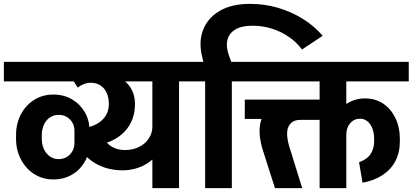

<svg xmlns="http://www.w3.org/2000/svg" viewBox="-45 -973 2134 993"><path d="M340 -232V-299H418V-232ZM-25 -552V-653H420V-552ZM38 -254V-275H171V-254ZM171 -274H38Q38 -335 63.5 -382.5Q89 -430 132.5 -457Q176 -484 231 -484L258 -379Q233 -379 213 -365.5Q193 -352 182 -328Q171 -304 171 -274ZM418 -297H340Q340 -332 316.5 -355.5Q293 -379 258 -379L231 -484Q285 -484 327 -459.5Q369 -435 393.5 -393Q418 -351 418 -297ZM171 -255Q171 -226 182 -202Q193 -178 213 -164Q233 -150 258 -150L231 -45Q176 -45 132.5 -72.5Q89 -100 63.5 -148Q38 -196 38 -255ZM418 -233Q418 -180 393.5 -137Q369 -94 327 -69.5Q285 -45 231 -45L258 -150Q293 -150 316.5 -174Q340 -198 340 -233ZM377 -216 347 -308Q400 -308 438 -323.5Q476 -339 497 -367.5Q518 -396 518 -435H653Q653 -367 619.5 -317.5Q586 -268 524.5 -241.5Q463 -215 377 -216ZM518 -435Q518 -469 506.5 -493.5Q495 -518 474 -531.5Q453 -545 424 -545V-607Q495 -607 546 -586Q597 -565 625 -527Q653 -489 653 -435ZM271 -552V-653H765V-552ZM586 -92Q516 -93 460.5 -121.5Q405 -150 373.5 -198.5Q342 -247 342 -308H480Q480 -276 495.5 -251Q511 -226 538.5 -211.5Q566 -197 601 -197ZM586 -92 601 -197Q642 -197 674 -213Q706 -229 724.5 -256.5Q743 -284 743 -319H820Q820 -254 789 -202.5Q758 -151 705.5 -121.5Q653 -92 586 -92ZM357 -520 325 -570Q343 -584 369 -595.5Q395 -607 425 -607V-545Q407 -545 389.5 -538.5Q372 -532 357 -520ZM743 0V-639H881V0ZM651 -552V-653H974V-552Z M1517 -717Q1487 -757 1446.5 -784Q1406 -811 1359 -825.5Q1312 -840 1261 -840L1248 -953Q1323 -953 1391.5 -933Q1460 -913 1519.5 -876.5Q1579 -840 1624 -788ZM1012 -630 1002 -673 1140 -683 1160 -630ZM1002 -673Q981 -753 1004.5 -816Q1028 -879 1090 -916Q1152 -953 1248 -953L1261 -840Q1203 -840 1170.5 -819.5Q1138 -799 1130.5 -764Q1123 -729 1140 -683ZM1016 0V-639H1154V0ZM924 -552V-653H1247V-552Z M1641 -552V-653H2069V-552ZM1890 -254Q1890 -301 1869.5 -330Q1849 -359 1817 -359L1843 -464Q1896 -464 1936 -437.5Q1976 -411 1999.5 -363.5Q2023 -316 2023 -254ZM1668 -277Q1668 -330 1690.5 -372.5Q1713 -415 1753 -439.5Q1793 -464 1843 -464L1817 -359Q1786 -359 1766 -335.5Q1746 -312 1746 -277ZM1890 -241V-255H2023V-241ZM1830 -28 1812 -134Q1854 -149 1872 -177Q1890 -205 1890 -241H2023Q2023 -184 2000 -140Q1977 -96 1933.5 -67.5Q1890 -39 1830 -28ZM1312 -204Q1277 -324 1325.5 -391Q1374 -458 1495 -458H1538L1552 -353H1509Q1485 -353 1470 -344Q1455 -335 1447 -318Q1439 -301 1440 -276Q1441 -251 1450 -219ZM1377 0 1312 -204 1450 -219 1518 0ZM1537 -353V-458H1615V-353ZM1218 -552V-653H1666V-552ZM1221 -358V-458H1602V-358ZM1176 -552V-653H1615V-552ZM1608 0V-639H1746V0ZM1516 -552V-653H1838V-552Z"/></svg>

Font: Akshar Light SemiBold
Style: Regular
Weight: 600
Version: Version 1.100